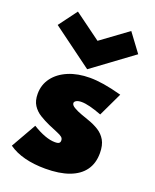

<svg xmlns="http://www.w3.org/2000/svg" viewBox="-156 -929 835 1035"><g transform="rotate(20 261.5 -412.0)"><path d="M232 16Q166 16 112.8 2.2Q59.5 -11.5 21 -39L103 -183Q140 -160 172.8 -148Q205.5 -136 232.5 -136Q243.5 -136 249.8 -138Q256 -140 259 -144.2Q262 -148.5 262 -155.5Q262 -168 253.2 -175.2Q244.5 -182.5 225 -190.5Q205.5 -198.5 173 -212.5Q142.5 -226 115.8 -242.5Q89 -259 72.5 -284.5Q56 -310 56 -349.5Q56 -402 86 -442Q116 -482 169.5 -504.5Q223 -527 293 -527Q328.5 -527 372.8 -520Q417 -513 476 -497L411 -360Q334.5 -389 295 -389Q275.5 -389 264.8 -383Q254 -377 254 -368.5Q254 -356.5 272.8 -345.5Q291.5 -334.5 316.5 -325.5Q341.5 -316.5 360 -310Q394 -298.5 421.2 -281.5Q448.5 -264.5 464.8 -236.5Q481 -208.5 481 -163Q481 -104.5 452.2 -64.8Q423.5 -25 368 -4.5Q312.5 16 232 16ZM261.5 -565 30.5 -735 108.5 -840 261.5 -728 414.5 -840 492.5 -735Z"/></g></svg>

Font: Spartan Thin Black
Style: Regular
Weight: 900
Version: Version 1.004